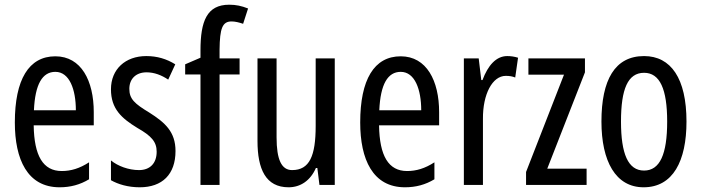

<svg xmlns="http://www.w3.org/2000/svg" viewBox="-20 -785 2976 815"><path d="M215 -546C102 -546 43 -447 43 -265C43 -109 96 10 233 10C279 10 320 -1 358 -24V-96C318 -70 281 -59 242 -59C163 -59 125 -123 123 -253H378V-309C378 -442 325 -546 215 -546ZM215 -480C275 -480 302 -405 302 -317H124C129 -428 160 -480 215 -480Z M725 -144C725 -226 680 -265 614 -307C551 -345 529 -365 529 -408C529 -450 557 -478 602 -478C635 -478 666 -466 694 -447L724 -512C687 -535 647 -547 601 -547C512 -547 451 -491 451 -406C451 -323 496 -283 563 -242C623 -208 645 -183 645 -141C645 -92 617 -63 570 -63C526 -63 480 -80 451 -104V-20C481 -3 523 10 573 10C669 10 725 -45 725 -144Z M997 -469V-537H912V-574C913 -665 924 -694 963 -694C978 -694 994 -690 1012 -684L1033 -749C1005 -760 982 -765 953 -765C858 -765 831 -695 831 -571V-540L766 -512V-469H831V0H912V-469Z M1401 -537H1320V-251C1320 -123 1294 -63 1220 -63C1175 -63 1154 -107 1154 -202V-537H1073V-187C1073 -67 1108 10 1205 10C1256 10 1298 -19 1321 -72H1327L1336 0H1401Z M1681 -546C1568 -546 1509 -447 1509 -265C1509 -109 1562 10 1699 10C1745 10 1786 -1 1824 -24V-96C1784 -70 1747 -59 1708 -59C1629 -59 1591 -123 1589 -253H1844V-309C1844 -442 1791 -546 1681 -546ZM1681 -480C1741 -480 1768 -405 1768 -317H1590C1595 -428 1626 -480 1681 -480Z M2133 -547C2086 -547 2051 -507 2028 -445H2023L2012 -537H1949V0H2030V-280C2029 -385 2070 -463 2127 -463C2142 -463 2155 -461 2167 -456L2179 -540C2163 -545 2148 -547 2133 -547Z M2470 0V-69H2303L2463 -478V-537H2223V-468H2374L2213 -55V0Z M2894 -269C2894 -452 2828 -547 2714 -547C2590 -547 2533 -446 2533 -269C2533 -101 2593 10 2712 10C2837 10 2894 -102 2894 -269ZM2616 -269C2616 -407 2645 -476 2714 -476C2781 -476 2812 -407 2812 -269C2812 -130 2781 -61 2714 -61C2646 -61 2616 -132 2616 -269Z"/></svg>

Font: Noto Sans Arabic UI XCn
Style: Regular
Weight: 400
Width: 2
Designer: Monotype Design Team, Nadine Chahine and Nizar Qandah
Foundry: Monotype Imaging Inc.
Version: Version 2.010